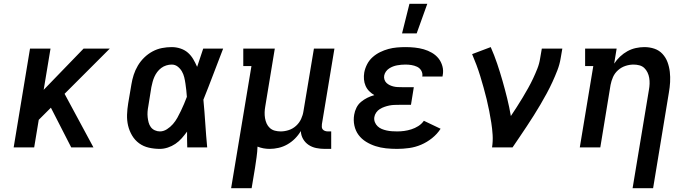

<svg xmlns="http://www.w3.org/2000/svg" viewBox="-20 -776 3640 1011"><path d="M355 0 248 -209 184 -145 160 0H52L138 -520H246L210 -303L420 -520H558L320 -282L472 0Z M822 8Q792 8 763.5 1.5Q735 -5 712.5 -21.5Q690 -38 675.5 -62.5Q661 -87 654.5 -114.5Q648 -142 649 -172Q650 -202 655 -232L672 -332Q676 -357 684 -382Q692 -407 706 -430.5Q720 -454 739.5 -473Q759 -492 783 -505Q807 -518 833 -523Q859 -528 884 -528Q908 -528 930.5 -520.5Q953 -513 969.5 -498.5Q986 -484 997.5 -464.5Q1009 -445 1018 -424Q1026 -448 1034 -472Q1042 -496 1050 -520H1155Q1129 -453 1103.5 -385.5Q1078 -318 1051 -251Q1057 -188 1061 -125.5Q1065 -63 1071 0H966Q965 -21 965 -42Q965 -63 965 -83Q952 -65 937 -48Q922 -31 903.5 -18.5Q885 -6 863.5 1Q842 8 822 8ZM822 -84Q841 -84 859 -95.5Q877 -107 890.5 -122.5Q904 -138 914 -156Q924 -174 932.5 -192Q941 -210 949 -228.5Q957 -247 964 -266Q963 -283 961 -300.5Q959 -318 956.5 -335.5Q954 -353 950 -369.5Q946 -386 937.5 -400.5Q929 -415 915.5 -425.5Q902 -436 884 -436Q870 -436 855.5 -431.5Q841 -427 829 -418Q817 -409 808 -397Q799 -385 793 -371.5Q787 -358 783.5 -344.5Q780 -331 777 -317L761 -217Q758 -202 757 -187.5Q756 -173 757.5 -159Q759 -145 762.5 -131.5Q766 -118 774 -107Q782 -96 795 -90Q808 -84 822 -84Z M1197 215 1304 -428H1261V-520H1427L1377 -217Q1374 -201 1373.5 -185Q1373 -169 1375.5 -154Q1378 -139 1384 -125.5Q1390 -112 1401 -102Q1412 -92 1427 -88Q1442 -84 1458 -84Q1479 -84 1500.5 -91Q1522 -98 1539 -113.5Q1556 -129 1565.5 -149.5Q1575 -170 1578 -191L1633 -520H1741L1675 -122Q1674 -114 1674.5 -107Q1675 -100 1679.5 -94.5Q1684 -89 1691.5 -86.5Q1699 -84 1706 -84H1724V8H1690Q1667 8 1645 3.5Q1623 -1 1605 -13Q1587 -25 1576 -44Q1565 -63 1564 -86Q1551 -64 1533 -46Q1515 -28 1493 -15.5Q1471 -3 1447 2.5Q1423 8 1400 8Q1383 8 1367 5Q1351 2 1336 -4Q1335 24 1331 52Q1327 80 1323 107L1305 215Z M2071 8Q2041 8 2012.5 5Q1984 2 1957.5 -6.5Q1931 -15 1907.5 -29.5Q1884 -44 1868 -65.5Q1852 -87 1846 -115Q1840 -143 1845 -172Q1848 -191 1857 -209Q1866 -227 1881 -239.5Q1896 -252 1914 -261Q1932 -270 1951 -275Q1936 -284 1924 -296Q1912 -308 1905 -324Q1898 -340 1896.5 -358Q1895 -376 1898 -394Q1902 -416 1913 -437.5Q1924 -459 1942 -475Q1960 -491 1981.5 -501.5Q2003 -512 2025 -518Q2047 -524 2070 -526Q2093 -528 2115 -528Q2140 -528 2164 -525.5Q2188 -523 2211 -516.5Q2234 -510 2254.5 -498Q2275 -486 2289 -468.5Q2303 -451 2309.5 -427.5Q2316 -404 2311 -379L2310 -373H2203L2204 -375Q2206 -391 2198 -404.5Q2190 -418 2176 -424.5Q2162 -431 2146.5 -433.5Q2131 -436 2115 -436Q2104 -436 2093 -435Q2082 -434 2071 -432Q2060 -430 2049.5 -426Q2039 -422 2029 -415.5Q2019 -409 2012 -399Q2005 -389 2003 -378Q2001 -367 2004.5 -356.5Q2008 -346 2015.5 -339Q2023 -332 2032.5 -327.5Q2042 -323 2052.5 -320.5Q2063 -318 2074 -317.5Q2085 -317 2096 -317H2159L2144 -224H2081Q2068 -224 2055.5 -223.5Q2043 -223 2030.5 -220.5Q2018 -218 2005 -213.5Q1992 -209 1980.5 -202Q1969 -195 1961 -183.5Q1953 -172 1951 -159Q1949 -145 1954 -132.5Q1959 -120 1968.5 -111Q1978 -102 1990 -97Q2002 -92 2015.5 -89Q2029 -86 2043 -85Q2057 -84 2071 -84Q2090 -84 2108.5 -86.5Q2127 -89 2146 -95Q2165 -101 2182.5 -112Q2200 -123 2212 -140L2300 -98Q2282 -70 2255 -48.5Q2228 -27 2197.5 -14Q2167 -1 2134.5 3.5Q2102 8 2071 8ZM2097 -600 2136 -756H2230L2174 -600Z M2571 0Q2576 -33 2574 -65.5Q2572 -98 2567 -129.5Q2562 -161 2556 -192Q2550 -223 2542.5 -253.5Q2535 -284 2526.5 -314.5Q2518 -345 2509 -374.5Q2500 -404 2489 -433.5Q2478 -463 2466 -491L2564 -528Q2583 -485 2598 -440.5Q2613 -396 2626 -350.5Q2639 -305 2650.5 -258.5Q2662 -212 2670 -165Q2686 -189 2701.5 -213Q2717 -237 2732 -262Q2747 -287 2761 -312Q2775 -337 2787 -362.5Q2799 -388 2809.5 -414.5Q2820 -441 2824 -468L2833 -520H2941L2932 -468Q2927 -437 2915 -406Q2903 -375 2889 -344.5Q2875 -314 2859 -284.5Q2843 -255 2826 -226Q2809 -197 2791 -168.5Q2773 -140 2754.5 -112Q2736 -84 2717 -56Q2698 -28 2679 0Z M3311 215 3397 -303Q3400 -319 3400.5 -335Q3401 -351 3398.5 -366Q3396 -381 3389.5 -394.5Q3383 -408 3372.5 -418Q3362 -428 3347 -432Q3332 -436 3316 -436Q3295 -436 3273.5 -429Q3252 -422 3234.5 -406.5Q3217 -391 3208 -370.5Q3199 -350 3195 -329L3141 0H3033L3104 -428H3061V-520H3227L3214 -441Q3227 -461 3245 -478Q3263 -495 3284 -506.5Q3305 -518 3328 -523Q3351 -528 3373 -528Q3401 -528 3426 -519.5Q3451 -511 3468.5 -492Q3486 -473 3495 -448.5Q3504 -424 3507 -397.5Q3510 -371 3508.5 -343.5Q3507 -316 3502 -288L3419 215Z"/></svg>

Font: Iosevka Etoile Semibold
Style: Italic
Weight: 600
Italic angle: -9°
Designer: Belleve Invis
Foundry: Belleve Invis
Version: Version 22.1.2; ttfautohint (v1.8.4)